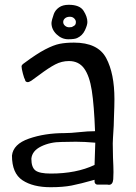

<svg xmlns="http://www.w3.org/2000/svg" viewBox="-20 -771 570 802"><path d="M30 -121Q35 -169 101 -192Q167 -215 249 -215Q275 -215 311 -219Q347 -223 377 -223Q373 -331 363.5 -392.5Q354 -454 331.5 -485Q309 -516 268 -516Q238 -516 211 -502Q184 -488 144 -458Q111 -434 111 -434Q110 -434 104.5 -430.5Q99 -427 94 -428Q85 -430 85 -437Q81 -443 75.5 -464Q70 -485 70 -494Q70 -500 82 -508Q133 -546 168.5 -564.5Q204 -583 229.5 -588Q255 -593 289 -593Q389 -593 423.5 -528.5Q458 -464 458 -357Q458 -329 456 -281Q456 -252 452 -196L451 -172L452 -113Q454 -73 454 -52L453 -22Q451 1 435 1L427 0H386Q382 0 378.5 -3.5Q375 -7 375 -12V-20Q315 -3 279 4Q243 11 191 11Q118 11 74 -18Q30 -47 30 -121ZM375 -82 378 -175Q331 -179 297 -179L238 -178Q190 -178 152 -159.5Q114 -141 111 -108Q111 -72 128 -59Q145 -46 192 -46Q299 -46 375 -82ZM195 -675Q196 -688 205 -713Q211 -729 226.5 -740Q242 -751 267 -751Q313 -751 329 -726Q345 -701 345 -679Q345 -666 334.5 -644Q324 -622 302 -612Q291 -607 265 -607Q238 -607 216.5 -627.5Q195 -648 195 -675ZM280 -658Q281 -659 289 -663Q297 -667 297 -679Q297 -687 290 -694Q283 -701 272 -701Q259 -701 251.5 -694.5Q244 -688 244 -679Q244 -670 251.5 -663.5Q259 -657 269 -657Z"/></svg>

Font: Barriecito
Style: Regular
Weight: 400
Designer: Pablo Cosgaya & Sergio Jiménez
Foundry: Pablo Cosgaya & Sergio Jiménez
Version: Version 1.001